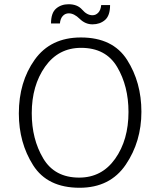

<svg xmlns="http://www.w3.org/2000/svg" viewBox="-20 -873 757 907"><path d="M417 -758Q383 -758 356.5 -784Q330 -810 305 -810Q288 -810 276.5 -797.5Q265 -785 263 -762H221Q221 -812 245 -832.5Q269 -853 304 -853Q346 -853 368.5 -827Q391 -801 417 -801Q433 -801 444.5 -813.5Q456 -826 458 -849H500Q500 -799 476 -778.5Q452 -758 417 -758ZM648 -345Q648 -204 574 -95Q500 14 356 14Q204 14 136.5 -92.5Q69 -199 69 -337Q69 -486 144 -591Q219 -696 362 -696Q513 -696 580.5 -590Q648 -484 648 -345ZM354 -34Q461 -34 524 -123Q587 -212 587 -344Q587 -466 533.5 -556.5Q480 -647 363 -647Q256 -647 193 -558Q130 -469 130 -338Q130 -216 184 -125Q238 -34 354 -34Z"/></svg>

Font: Palanquin ExtraLight
Style: Regular
Weight: 275
Designer: Pria Ravichandran
Version: Version 1.001